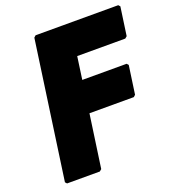

<svg xmlns="http://www.w3.org/2000/svg" viewBox="-148 -950 983 1074"><g transform="rotate(-20 343.0 -412.5)"><path d="M677 -832H185L174 -822L58 -3L67 7H262L274 -3L319 -319H583L594 -329L618 -498L609 -508H345L364 -643H650L662 -653L686 -822Z"/></g></svg>

Font: Hussar Woodtype
Style: UltraObl
Weight: 900
Foundry: Cannot Into Space Fonts
Version: Version 1.07